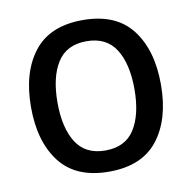

<svg xmlns="http://www.w3.org/2000/svg" viewBox="-65 -577 655 655"><g transform="rotate(-10 262.5 -249.5)"><path d="M262.5 12.5Q148.3 12.5 92.9 -58.8Q37.5 -130 37.5 -250Q37.5 -370 92.9 -441.2Q148.3 -512.5 262.5 -512.5Q376.7 -512.5 432.1 -441.2Q487.5 -370 487.5 -250Q487.5 -130 432.1 -58.8Q376.7 12.5 262.5 12.5ZM262.5 -60.8Q331.7 -60.8 363.8 -111.7Q395.8 -162.5 395.8 -250Q395.8 -337.5 363.8 -388.3Q331.7 -439.2 262.5 -439.2Q193.3 -439.2 161.2 -388.3Q129.2 -337.5 129.2 -250Q129.2 -162.5 161.2 -111.7Q193.3 -60.8 262.5 -60.8Z"/></g></svg>

Font: Familjen Grotesk GF
Style: Regular
Weight: 400
Designer: Anders Wikstroem, Jonas Baeckman, Matilda Gysing, Kristian Moeller
Foundry: Familjen STHLM AB
Version: Version 2.000; Beta; Release 4; Build 6